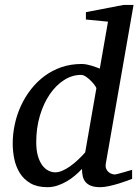

<svg xmlns="http://www.w3.org/2000/svg" viewBox="-20 -757 569 789"><path d="M415 -85.9Q412.6 -71.8 416.5 -63Q420.4 -54.2 427 -49.1Q433.6 -43.9 440.7 -42Q447.8 -40 451.2 -40Q454.6 -40 465.1 -42.7Q475.6 -45.4 487.3 -48.8Q499 -52.2 509.3 -55.2L522.9 -59.1V-22Q517.1 -19.5 501.5 -13.9Q485.8 -8.3 466.8 -2.4Q447.8 3.4 427.5 7.8Q407.2 12.2 392.1 12.2Q369.1 12.2 354.5 6.6Q339.8 1 331.5 -9Q323.2 -19 320.1 -32.7Q316.9 -46.4 316.9 -63Q303.7 -48.8 287.8 -35.4Q272 -22 253.9 -11.5Q235.8 -1 215.8 5.6Q195.8 12.2 174.8 12.2Q132.8 12.2 105.2 -3.9Q77.6 -20 61.5 -45.9Q45.4 -71.8 38.8 -103.5Q32.2 -135.3 32.2 -167Q32.2 -206.5 40.8 -246.3Q49.3 -286.1 66.2 -322.5Q83 -358.9 107.4 -390.1Q131.8 -421.4 163.1 -444.6Q194.3 -467.8 232.7 -481Q271 -494.1 314.9 -494.1Q326.2 -494.1 336.9 -491.9Q347.7 -489.7 357.4 -486.8Q367.2 -483.9 375.5 -480.5Q383.8 -477.1 390.1 -475.1L423.8 -668L333 -676.8V-707L487.8 -736.8H528.8ZM376 -394Q376.5 -396 370.4 -405Q364.3 -414.1 354.7 -423.8Q345.2 -433.6 334 -441.4Q322.8 -449.2 313 -449.2Q276.4 -449.2 243.2 -428Q210 -406.7 184.6 -369.6Q159.2 -332.5 144 -282Q128.9 -231.4 128.9 -172.9Q128.9 -140.6 135.5 -117.2Q142.1 -93.8 153.1 -78.6Q164.1 -63.5 178.2 -56.2Q192.4 -48.8 207 -48.8Q220.7 -48.8 236.6 -55.7Q252.4 -62.5 268.6 -74Q284.7 -85.4 300.5 -100.3Q316.4 -115.2 330.1 -130.9Z"/></svg>

Font: Charis SIL Afr
Style: Italic
Weight: 400
Italic angle: -11°
Foundry: SIL International
Version: Version 5.000